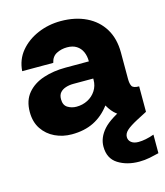

<svg xmlns="http://www.w3.org/2000/svg" viewBox="-109 -591 765 889"><g transform="rotate(-15 274.0 -146.5)"><path d="M180 12Q137 12 100 -5.5Q63 -23 40.5 -56.5Q18 -90 18 -138Q18 -193 47 -227.5Q76 -262 124.5 -278Q173 -294 231 -294H343Q343 -320 334 -340Q325 -360 307 -371.5Q289 -383 262 -383Q234 -383 211 -371Q188 -359 182 -330H33Q37 -385 70 -424.5Q103 -464 154.5 -486Q206 -508 265 -508Q334 -508 386.5 -482.5Q439 -457 468 -409.5Q497 -362 497 -295V-168Q497 -146 503.5 -134Q510 -122 538 -122V0Q490 0 458 -6Q426 -12 404 -28.5Q382 -45 364 -77Q331 -33 286 -10.5Q241 12 180 12ZM234 -106Q263 -106 287.5 -118.5Q312 -131 327 -154Q342 -177 342 -206V-212H247Q227 -212 210 -206.5Q193 -201 183 -189.5Q173 -178 173 -158Q173 -129 192 -117.5Q211 -106 234 -106ZM449 215Q390 215 348 188.5Q306 162 306 105Q306 62 339.5 24Q373 -14 462 -53L503 -71L538 0L490 25Q454 44 438 58.5Q422 73 422 90Q422 106 434.5 116Q447 126 469 126Q502 126 544 111V200Q525 205 500 210Q475 215 449 215Z"/></g></svg>

Font: Rethink Sans ExtraBold
Style: Regular
Weight: 800
Designer: The Rethink Sans project authors (Hans Thiessen). DM Sans designed by Colophon Foundry.
Foundry: Rethink Communications LLC
Version: Version 1.001